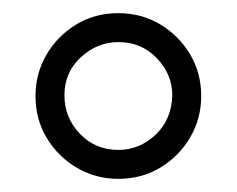

<svg xmlns="http://www.w3.org/2000/svg" viewBox="-20 -755 360 292"><path d="M286 -609Q286 -575 269.5 -546.5Q253 -518 224.5 -500.5Q196 -483 160 -483Q126 -483 97.5 -499.5Q69 -516 51.5 -544.5Q34 -573 34 -609Q34 -643 50.5 -671.5Q67 -700 95.5 -717.5Q124 -735 160 -735Q195 -735 223.5 -718Q252 -701 269 -672.5Q286 -644 286 -609ZM242 -610Q242 -642 218.5 -666.5Q195 -691 160 -691Q128 -691 103 -668Q78 -645 78 -610Q78 -576 101.5 -551.5Q125 -527 160 -527Q192 -527 216.5 -550Q241 -573 242 -610Z"/></svg>

Font: Moon Stars Kai HW Light
Style: Regular
Weight: 300
Designer: GuiWonder
Version: Version 1.101